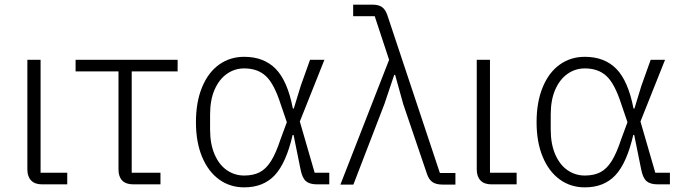

<svg xmlns="http://www.w3.org/2000/svg" viewBox="-20 -795 2949 828"><path d="M161 0Q130 0 114 -17Q98 -34 98 -64V-537H155V-50H270V0Z M555 0Q523 0 507 -16.5Q491 -33 491 -64V-487H306V-537H746V-487H548V-50H672V0Z M1347 0Q1315 0 1299 -14Q1283 -28 1276 -65L1246 -213H1242Q1214 -92 1165 -39.5Q1116 13 1033 13Q972 13 925 -21Q878 -55 851.5 -118.5Q825 -182 825 -268Q825 -355 851.5 -419Q878 -483 925 -516.5Q972 -550 1033 -550Q1118 -550 1169 -498Q1220 -446 1243 -327H1247L1277 -425L1317 -537H1379L1273 -271L1337 -50H1400V0ZM1190 -195 1217 -268 1190 -347Q1162 -434 1126.5 -467Q1091 -500 1033 -500Q992 -500 958.5 -476.5Q925 -453 905.5 -408.5Q886 -364 886 -301V-236Q886 -174 905.5 -129Q925 -84 958.5 -61Q992 -38 1033 -38Q1072 -38 1099.5 -52Q1127 -66 1148.5 -100Q1170 -134 1190 -195Z M1596 -725H1503V-775H1585Q1613 -775 1627.5 -764.5Q1642 -754 1650 -731L1877 -49H1944V1H1889Q1861 1 1845.5 -9.5Q1830 -20 1822 -43L1719 -346L1684 -472H1680L1638 -347L1504 1H1448L1658 -537Z M2099 0Q2068 0 2052 -17Q2036 -34 2036 -64V-537H2093V-50H2208V0Z M2816 0Q2784 0 2768 -14Q2752 -28 2745 -65L2715 -213H2711Q2683 -92 2634 -39.5Q2585 13 2502 13Q2441 13 2394 -21Q2347 -55 2320.5 -118.5Q2294 -182 2294 -268Q2294 -355 2320.5 -419Q2347 -483 2394 -516.5Q2441 -550 2502 -550Q2587 -550 2638 -498Q2689 -446 2712 -327H2716L2746 -425L2786 -537H2848L2742 -271L2806 -50H2869V0ZM2659 -195 2686 -268 2659 -347Q2631 -434 2595.5 -467Q2560 -500 2502 -500Q2461 -500 2427.5 -476.5Q2394 -453 2374.5 -408.5Q2355 -364 2355 -301V-236Q2355 -174 2374.5 -129Q2394 -84 2427.5 -61Q2461 -38 2502 -38Q2541 -38 2568.5 -52Q2596 -66 2617.5 -100Q2639 -134 2659 -195Z"/></svg>

Font: IBM Plex Sans JP Light
Style: Regular
Weight: 300
Designer: Mike Abbink; Paul van der Laan; Pieter van Rosmalen; Wujin Sim; Yejin Wi; Jinhee Kim; Boomi Park; Yona Kim; Kichan Ma
Foundry: Sandoll Inc.
Version: Version 1.002